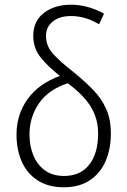

<svg xmlns="http://www.w3.org/2000/svg" viewBox="-20 -784 540 814"><path d="M251 10Q185 10 140 -19Q95 -48 72.5 -98.5Q50 -149 50 -213Q50 -299 97.5 -364.5Q145 -430 234 -462Q182 -503 151.5 -541.5Q121 -580 121 -632Q121 -695 166.5 -729.5Q212 -764 280 -764Q319 -764 355 -753.5Q391 -743 421 -726L400 -681Q342 -716 281 -716Q233 -716 204 -693Q175 -670 175 -632Q175 -588 206.5 -554Q238 -520 291 -479Q338 -441 374 -404Q410 -367 430 -322.5Q450 -278 450 -217Q450 -152 427.5 -100.5Q405 -49 360.5 -19.5Q316 10 251 10ZM251 -38Q321 -38 358.5 -86Q396 -134 396 -218Q396 -282 364 -333Q332 -384 267 -431Q185 -404 145 -345.5Q105 -287 105 -214Q105 -164 122 -124Q139 -84 171.5 -61Q204 -38 251 -38Z"/></svg>

Font: Noto Sans Mono ExtraCondensed Light
Style: Regular
Weight: 300
Width: 2
Designer: Monotype Design Team
Foundry: Monotype Imaging Inc.
Version: Version 2.014; ttfautohint (v1.8.4.7-5d5b)